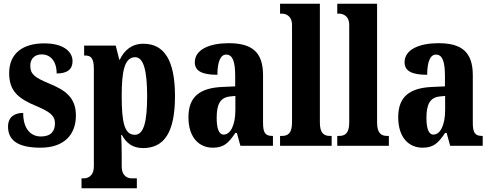

<svg xmlns="http://www.w3.org/2000/svg" viewBox="-20 -780 2625 1027"><path d="M197 10C321 10 386 -58 386 -162C386 -259 329 -298 241 -334C164 -366 142 -384 142 -429C142 -467 167 -489 203 -489C249 -489 283 -454 283 -387C341 -387 368 -410 368 -453C368 -501 324 -548 216 -548C104 -548 29 -496 29 -389C29 -293 77 -253 176 -212C244 -183 274 -163 274 -120C274 -80 254 -50 199 -50C143 -50 104 -92 104 -176C60 -176 23 -156 23 -103C23 -36 66 10 197 10Z M416 227H712V174H684C667 174 631 166 631 109V53C631 10 630 -27 628 -58H632C656 -14 690 12 745 12C859 12 916 -73 916 -266C916 -460 857 -546 747 -546C684 -546 644 -510 621 -461H618L599 -536H430V-483H434C463 -483 482 -474 482 -412V109C482 166 445 174 428 174H416ZM701 -59C645 -59 631 -127 631 -267C631 -396 645 -474 703 -474C749 -474 767 -399 767 -266C767 -128 749 -59 701 -59Z M1118 10C1178 10 1202 -15 1239 -69H1247L1266 0H1440V-53H1437C1399 -53 1387 -69 1387 -124V-378C1387 -504 1325 -549 1203 -549C1103 -549 1022 -516 1022 -447C1022 -400 1061 -380 1143 -380C1143 -449 1159 -488 1190 -488C1225 -488 1238 -449 1238 -374V-318L1171 -315C1048 -310 988 -262 988 -153C988 -42 1047 10 1118 10ZM1176 -60C1151 -60 1139 -93 1139 -149C1139 -221 1157 -258 1210 -264L1239 -267V-191C1239 -113 1214 -60 1176 -60Z M1478 0H1754V-53H1745C1713 -53 1691 -67 1691 -125V-760H1478V-707H1488C1504 -707 1542 -699 1542 -646V-125C1542 -67 1520 -53 1488 -53H1478Z M1784 0H2060V-53H2051C2019 -53 1997 -67 1997 -125V-760H1784V-707H1794C1810 -707 1848 -699 1848 -646V-125C1848 -67 1826 -53 1794 -53H1784Z M2240 10C2300 10 2324 -15 2361 -69H2369L2388 0H2562V-53H2559C2521 -53 2509 -69 2509 -124V-378C2509 -504 2447 -549 2325 -549C2225 -549 2144 -516 2144 -447C2144 -400 2183 -380 2265 -380C2265 -449 2281 -488 2312 -488C2347 -488 2360 -449 2360 -374V-318L2293 -315C2170 -310 2110 -262 2110 -153C2110 -42 2169 10 2240 10ZM2298 -60C2273 -60 2261 -93 2261 -149C2261 -221 2279 -258 2332 -264L2361 -267V-191C2361 -113 2336 -60 2298 -60Z"/></svg>

Font: Noto Serif Sinhala ExtraCondensed ExtraBold
Style: Regular
Weight: 800
Width: 2
Designer: Jelle Bosma - Monotype Design Team
Foundry: Monotype Imaging Inc.
Version: Version 2.007